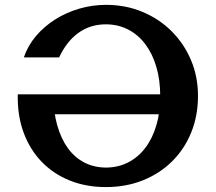

<svg xmlns="http://www.w3.org/2000/svg" viewBox="-20 -750 887 788"><path d="M414.1 17.8Q333.8 17.8 266.9 -8.9Q199.9 -35.7 151.4 -85.6Q102.9 -135.6 77 -205.7Q51.1 -275.7 52.9 -362.9H197.5Q199.3 -291.4 214.9 -235.8Q230.6 -180.2 258.7 -141.7Q286.8 -103.2 326.3 -82.9Q365.7 -62.6 415.2 -62.2Q465.3 -62.6 506.2 -83.6Q547.1 -104.6 576.5 -143.3Q605.9 -182 621.7 -235.7Q637.6 -289.3 637.6 -355.1Q637.6 -421.4 621.7 -475.4Q605.9 -529.5 576.4 -568.6Q546.9 -607.7 505.9 -628.8Q464.8 -649.9 414.7 -650.2Q350 -649.9 301.8 -615.1Q253.5 -580.3 222.6 -514.3H77.8Q94.1 -562.3 127.4 -601.8Q160.7 -641.2 206.3 -670.1Q252 -698.9 305.5 -714.5Q359 -730.1 415.2 -730.1Q495.2 -730.1 563.9 -701.6Q632.6 -673.2 683.9 -622.2Q735.2 -571.2 763.9 -503.3Q792.6 -435.4 792.6 -356.7Q792.6 -275.2 764.9 -206.7Q737.2 -138.3 686.4 -87.9Q635.7 -37.6 566.4 -9.9Q497.2 17.8 414.1 17.8ZM159.8 -281.1V-362.9H666.7V-281.1Z"/></svg>

Font: Russolo 10pt ExtraLight
Style: Regular
Weight: 200
Designer: Micah Stupak-Hahn
Version: Version 1.000